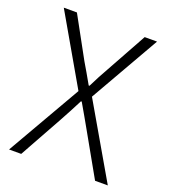

<svg xmlns="http://www.w3.org/2000/svg" viewBox="-134 -825 809 921"><g transform="rotate(20 270.5 -364.5)"><path d="M19 0H81L202 -218C222 -254 241 -290 264 -335H268C294 -290 315 -254 335 -218L458 0H523L306 -374L509 -729H446L331 -521C312 -488 298 -461 277 -419H273C249 -461 234 -488 214 -521L100 -729H33L236 -377Z"/></g></svg>

Font: Noto Sans SC Light
Style: Regular
Weight: 300
Designer: Ryoko NISHIZUKA 西塚涼子 (kana, bopomofo & ideographs); Paul D. Hunt (Latin, Greek & Cyrillic); Sandoll Communications 산돌커뮤니
Foundry: Adobe
Version: Version 2.004;hotconv 1.0.118;makeotfexe 2.5.65603